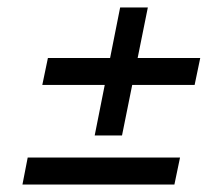

<svg xmlns="http://www.w3.org/2000/svg" viewBox="-20 -574 592 513"><path d="M93 -347 108 -419H515L500 -347ZM40 -81 54 -153H461L446 -81ZM233 -212 301 -554H375L306 -212Z"/></svg>

Font: Piazzolla Thin SemiBold
Style: Italic
Weight: 600
Italic angle: -11.3°
Version: Version 2.005